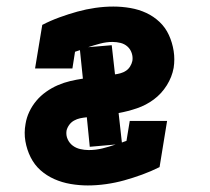

<svg xmlns="http://www.w3.org/2000/svg" viewBox="-20 -558 640 586"><path d="M248 8Q222 8 195.5 3.5Q169 -1 145.5 -11.5Q122 -22 103.5 -38.5Q85 -55 73.5 -78Q62 -101 57.5 -127Q53 -153 58 -180Q61 -199 69.5 -217Q78 -235 91 -250.5Q104 -266 121 -278Q138 -290 156.5 -298Q175 -306 194 -310.5Q213 -315 233 -318L224 -405Q220 -404 216.5 -402.5Q213 -401 209 -400L201 -349H87L109 -482Q134 -495 161.5 -505Q189 -515 216 -522.5Q243 -530 271 -534Q299 -538 326 -538Q352 -538 378 -533.5Q404 -529 426.5 -518.5Q449 -508 467 -491Q485 -474 495.5 -451Q506 -428 510 -402.5Q514 -377 510 -351Q505 -323 489 -297.5Q473 -272 449.5 -254.5Q426 -237 398 -227.5Q370 -218 342 -213L352 -123Q355 -124 358.5 -125.5Q362 -127 366 -128L376 -189H490L467 -48Q441 -35 413.5 -25Q386 -15 359 -7.5Q332 0 303.5 4Q275 8 248 8ZM331 -331Q339 -332 348 -334.5Q357 -337 364.5 -342Q372 -347 377 -355Q382 -363 384 -372Q386 -384 382 -396Q378 -408 369 -416Q360 -424 348 -427Q336 -430 323 -430Q305 -430 286 -425Q267 -420 249 -414L321 -420ZM251 -100Q272 -100 292.5 -105Q313 -110 333 -117L254 -110L245 -200Q244 -200 244 -200Q244 -200 244 -200Q234 -199 224.5 -197Q215 -195 206 -190Q197 -185 191 -176.5Q185 -168 183 -159Q181 -145 186.5 -133Q192 -121 202 -113.5Q212 -106 225 -103Q238 -100 251 -100Z"/></svg>

Font: Iosevka Curly Slab XBdEx
Style: Italic
Weight: 800
Width: 7
Italic angle: -9°
Monospace: yes
Designer: Belleve Invis
Foundry: Belleve Invis
Version: Version 11.1.0; ttfautohint (v1.8.3)